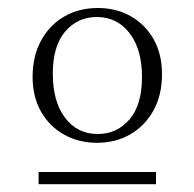

<svg xmlns="http://www.w3.org/2000/svg" viewBox="-20 -715 486 480"><path d="M76.5 -254.5V-285H370V-254.5ZM224.5 -380Q272.5 -380 303.8 -416.5Q335 -453 335 -522.5Q335 -591.5 304 -632Q273 -672.5 222 -672.5Q174 -672.5 143 -636.2Q112 -600 112 -530.5Q112 -461.5 142.5 -420.8Q173 -380 224.5 -380ZM222.5 -358Q177 -358 140.2 -378.5Q103.5 -399 82.5 -436Q61.5 -473 61.5 -523Q61.5 -575 82.8 -613.8Q104 -652.5 140.8 -673.8Q177.5 -695 224.5 -695Q270.5 -695 306.8 -674.5Q343 -654 364 -617Q385 -580 385 -529.5Q385 -477.5 363.8 -439Q342.5 -400.5 305.8 -379.2Q269 -358 222.5 -358Z"/></svg>

Font: Newsreader 36pt Light
Style: Regular
Weight: 300
Designer: Hugues Gentile
Foundry: Production Type
Version: Version 1.003